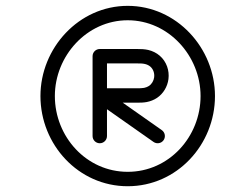

<svg xmlns="http://www.w3.org/2000/svg" viewBox="-20 -621 781 666"><path d="M301.1 -426C301.1 -426 301.1 -426 301.1 -426C301.1 -333.7 301.1 -241.4 301.1 -149.1C301.1 -135.3 312.2 -124.1 326.1 -124.1C339.9 -124.1 351.1 -135.3 351.1 -149.1C351.1 -149.1 351.1 -149.1 351.1 -149.1C351.1 -241.4 351.1 -333.7 351.1 -426C351.1 -439.8 339.9 -451 326.1 -451C312.2 -451 301.1 -439.8 301.1 -426ZM326.1 -401C326.1 -401 326.1 -401 326.1 -401C369.4 -401 412.7 -401 456 -401C465 -401 474.2 -401.1 482.9 -399C489.7 -397.4 496.2 -394.4 501.5 -389.9C506.5 -385.6 510.3 -379.8 512.5 -373.6C514.9 -367 515.6 -359.8 514.7 -352.8C513.2 -341.1 506.7 -329.6 496.8 -323C491.7 -319.6 485.8 -317.4 479.8 -316.2C472 -314.8 463.9 -314.8 456 -314.8C412.9 -314.8 369.9 -314.8 326.8 -314.8C315.2 -314.8 306.8 -306.8 303.7 -297.1C300.7 -287.4 302.9 -276 312.4 -269.3C379.1 -222.4 445.8 -175.5 512.5 -128.7C523.8 -120.7 539.4 -123.4 547.4 -134.7C555.3 -146 552.6 -161.6 541.3 -169.6C541.3 -169.6 541.3 -169.6 541.3 -169.6C474.6 -216.4 407.9 -263.3 341.2 -310.2C331.6 -316.9 322.2 -305.6 318.1 -292.5C314 -279.5 315.2 -264.8 326.8 -264.8C369.9 -264.8 412.9 -264.8 456 -264.8C467.1 -264.8 478.2 -265 489.2 -267.1C501.8 -269.6 514 -274.3 524.7 -281.5C546.5 -296.1 560.9 -320.5 564.3 -346.4C566.2 -361.2 564.6 -376.4 559.6 -390.4C554.5 -404.7 545.7 -417.8 534.1 -427.7C522.8 -437.5 509 -444.2 494.4 -447.7C481.8 -450.6 468.9 -451 456 -451C412.7 -451 369.4 -451 326.1 -451C312.2 -451 301.1 -439.8 301.1 -426C301.1 -412.2 312.2 -401 326.1 -401ZM675.7 -287.8C675.7 -147.2 566.7 -25 423 -25C279.3 -25 170.3 -147.2 170.3 -287.8C170.3 -426.8 281 -550.7 423 -550.7C565 -550.7 675.7 -426.8 675.7 -287.8ZM120.3 -287.8C120.3 -119.7 251.8 25 423 25C594.2 25 725.7 -119.7 725.7 -287.8C725.7 -454.3 592.6 -600.7 423 -600.7C253.4 -600.7 120.3 -454.3 120.3 -287.8Z"/></svg>

Font: FRB American Cursive Guidelines Semibold
Style: Italic
Weight: 600
Italic angle: -25°
Version: Version 2.0;Modular Font Editor K font №1